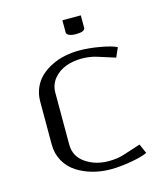

<svg xmlns="http://www.w3.org/2000/svg" viewBox="-114 -845 811 943"><g transform="rotate(-15 291.5 -373.5)"><path d="M292 -758.3H385.7V-695.8Q385.7 -675.3 338.9 -675.3Q316.9 -675.3 304.4 -681.4Q292 -687.5 292 -695.8ZM333.5 10.3Q285.6 10.3 241.7 -1.7Q197.8 -13.7 161.9 -36.9Q126 -60.1 104.7 -97.9Q83.5 -135.7 83.5 -183.1V-399.9Q83.5 -438 97.4 -470.2Q111.3 -502.4 135.5 -524.9Q159.7 -547.4 191.7 -563.2Q223.6 -579.1 259.5 -586.4Q295.4 -593.8 333.5 -593.8Q381.8 -593.8 439.2 -583.5Q496.6 -573.2 521 -560.5L500 -512.7L406.2 -542.5Q373 -552.2 333.5 -552.2Q290 -552.2 252.9 -538.3Q215.8 -524.4 191.2 -494.4Q166.5 -464.4 166.5 -422.9V-160.6Q166.5 -100.1 216.3 -65.7Q266.1 -31.2 333.5 -31.2Q374.5 -31.2 406.2 -40.5L500 -70.8L521 -22.9Q496.6 -10.3 439.2 0Q381.8 10.3 333.5 10.3Z"/></g></svg>

Font: Resagnicto
Style: Regular
Weight: 500
Version: Version 0.9991